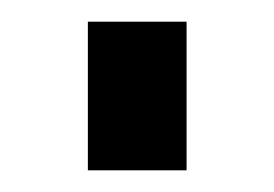

<svg xmlns="http://www.w3.org/2000/svg" viewBox="-20 -400 253 177"><path d="M152 -243H61V-380H152Z"/></svg>

Font: Raleway
Style: Regular
Weight: 600
Designer: Matt McInerney, Pablo Impallari, Rodrigo Fuenzalida
Foundry: Matt McInerney, Pablo Impallari, Rodrigo Fuenzalida
Version: Version 1.000;PS 001.001;hotconv 1.0.56; ttfautohint (v1.5)